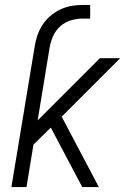

<svg xmlns="http://www.w3.org/2000/svg" viewBox="-20 -755 540 775"><path d="M26 0 120 -567Q123 -589 130.5 -611Q138 -633 151 -653.5Q164 -674 182.5 -690Q201 -706 223 -716.5Q245 -727 267.5 -731Q290 -735 313 -735H344V-680H313Q290 -680 266.5 -673Q243 -666 224.5 -650Q206 -634 195.5 -611.5Q185 -589 181 -567L132 -269L383 -520H465L229 -284L379 0H312L241 -134L185 -240L115 -171L87 0Z"/></svg>

Font: Iosevka SS04 Light
Style: Italic
Weight: 300
Italic angle: -9°
Monospace: yes
Designer: Belleve Invis
Foundry: Belleve Invis
Version: Version 19.0.0; ttfautohint (v1.8.4)